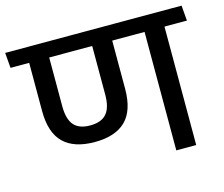

<svg xmlns="http://www.w3.org/2000/svg" viewBox="-114 -757 1027 880"><g transform="rotate(-15 399.5 -317.0)"><path d="M714 -587.5H619.5V0H714ZM573 -562H820.5L814.5 -634.5H567ZM-16.5 -562H770L764 -634.5H-22.5ZM269.5 -133.5Q367 -133.5 416.5 -182Q466 -230.5 466 -333.5V-588H371V-331Q371 -269.5 346.2 -241Q321.5 -212.5 268.5 -212.5Q216 -212.5 191.5 -241Q167 -269.5 167 -331V-588H72V-333.5Q72 -230.5 121.8 -182Q171.5 -133.5 269.5 -133.5Z"/></g></svg>

Font: Anek Devanagari Medium
Style: Regular
Weight: 500
Designer: Kailash Malviya (Devanagari) & Yesha Goshar (Latin)
Foundry: Ek Type
Version: Version 1.003